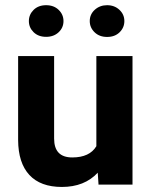

<svg xmlns="http://www.w3.org/2000/svg" viewBox="-20 -721 590 750"><path d="M364.7 -2.9 361.8 -46.4Q310.1 9.3 221.7 9.3Q138.2 9.3 94.7 -37.6Q51.3 -84.5 50.8 -173.8V-498.5V-502H53.7H188H191.4V-498.5V-179.7Q191.4 -106 262.2 -106Q330.1 -106 356.4 -149.9V-498.5V-502H359.4H494.1H497.6V-498.5V-3.4V0H494.1H368.2H364.7ZM330.6 -638.7Q330.6 -665 350.3 -682.9Q370.1 -700.7 398.4 -700.7Q427.2 -700.7 446.5 -682.6Q465.8 -664.6 465.8 -638.7Q465.8 -613.3 447.3 -595Q428.7 -576.7 398.4 -576.7Q368.2 -576.7 349.4 -595Q330.6 -613.3 330.6 -638.7ZM228 -638.7Q228 -612.8 209 -595Q189.9 -577.1 160.2 -577.1Q129.9 -577.1 111.3 -595.2Q92.8 -613.3 92.8 -638.7Q92.8 -664.1 111.3 -682.4Q129.9 -700.7 160.2 -700.7Q190.4 -700.7 209.2 -682.4Q228 -664.1 228 -638.7Z"/></svg>

Font: MAUL Bold
Style: Bold
Weight: 700
Designer: MAUL
Version: Version 1.0; 2020; ttfautohint (v1.8.3)